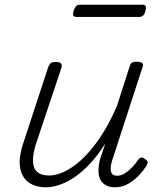

<svg xmlns="http://www.w3.org/2000/svg" viewBox="-20 -778 686 815"><path d="M175 17Q131 17 102 -3.5Q73 -24 65.5 -65.5Q58 -107 79 -171L185 -494Q190 -506 196 -510.5Q202 -515 216 -515Q233 -515 238.5 -509Q244 -503 241 -491L132 -165Q119 -123 120 -93Q121 -63 138 -48Q155 -33 189 -33Q218 -33 253.5 -49.5Q289 -66 327 -101Q365 -136 403 -191.5Q441 -247 476 -327L530 -495Q534 -508 540 -512Q546 -516 560 -516Q577 -516 583.5 -510.5Q590 -505 585 -493L460 -109Q451 -84 450 -66Q449 -48 456 -40Q463 -32 477 -32Q494 -32 510.5 -42.5Q527 -53 541.5 -68.5Q556 -84 566 -99Q571 -107 578 -109Q585 -111 595 -103Q606 -97 606.5 -90.5Q607 -84 603 -76Q591 -57 571.5 -35.5Q552 -14 525.5 1.5Q499 17 468 17Q445 17 429 8Q413 -1 405.5 -16.5Q398 -32 398 -54Q398 -76 405 -103L427 -169Q395 -118 361.5 -82.5Q328 -47 295 -25Q262 -3 231.5 7Q201 17 175 17ZM306 -706Q293 -706 291 -712.5Q289 -719 292 -731Q296 -744 302 -751Q308 -758 320 -758H584Q596 -758 598.5 -751Q601 -744 597 -731Q594 -718 587.5 -712Q581 -706 570 -706Z"/></svg>

Font: Playwrite CU ExtraLight
Style: Regular
Weight: 250
Designer: Veronika Burian, José Scaglione
Foundry: TypeTogether
Version: Version 1.002